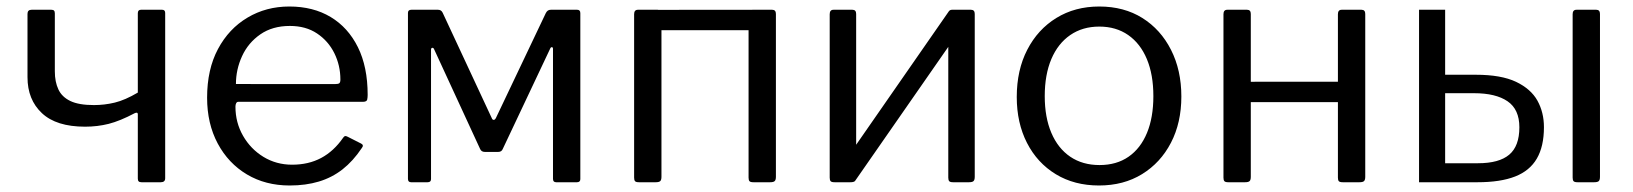

<svg xmlns="http://www.w3.org/2000/svg" viewBox="-20 -560 5019 590"><path d="M415 0Q408.7 0 406.1 -2.7Q403.5 -5.5 403.5 -11.2V-209.1Q403.5 -216.4 394.2 -212.3Q348.7 -188.2 314 -179.4Q279.3 -170.7 241.5 -170.7Q153 -170.7 108.8 -212.3Q64.5 -253.8 64.5 -322.7V-517.4Q64.5 -530 77.1 -530H137.8Q143.6 -530 146 -527.4Q148.5 -524.8 148.5 -518.8V-340.9Q148.5 -308.5 159.4 -285.3Q170.2 -262.1 196.2 -249.6Q222.2 -237.1 268.7 -237.1Q301.1 -237.1 332.6 -244.7Q364.2 -252.3 403.5 -275.5V-519.3Q403.5 -530 413.1 -530H478.3Q487.6 -530 487.6 -520.1V-12.3Q487.6 0 474.1 0Z M703.5 -232.3Q703.5 -183.4 726.8 -142.8Q750.1 -102.1 789.5 -78Q829 -53.9 877.5 -53.9Q928.2 -53.9 966.9 -74.6Q1005.7 -95.3 1034.4 -136.7Q1037.6 -141.4 1040.4 -141.9Q1043.2 -142.4 1048.1 -139.9L1089.8 -118.8Q1099.1 -114 1091.7 -105Q1065.1 -65.1 1032.6 -39.6Q1000.1 -14.2 959.8 -2.1Q919.6 10 870.1 10Q795.9 10 738.8 -24Q681.7 -58 649 -119.1Q616.4 -180.2 616.4 -259.6Q616.4 -346.8 649.8 -409.3Q683.2 -471.9 740.6 -505.9Q797.9 -540 869 -540Q942.2 -540 996 -507.8Q1049.7 -475.6 1079.8 -415Q1109.8 -354.4 1109.8 -268.5Q1109.8 -260.6 1108.4 -254Q1107 -247.4 1095.5 -247.1H712Q707.9 -247.1 705.7 -242.8Q703.5 -238.4 703.5 -232.3ZM1009 -301.6Q1019.7 -301.6 1022.9 -304.4Q1026 -307.3 1026 -315.6Q1026 -359 1007.4 -396.6Q988.8 -434.1 954.2 -457.2Q919.7 -480.3 870.8 -480.3Q817.4 -480.3 780.1 -454.5Q742.7 -428.6 723.9 -387.6Q705 -346.6 705 -301.8Z M1243.2 0Q1233.6 0 1233.6 -10.4V-520.4Q1233.6 -530 1244 -530H1326Q1336 -530 1340.3 -520.8L1490.9 -197.6Q1492.9 -191.8 1496.9 -191.6Q1501 -191.5 1504 -197.6L1657.1 -519.5Q1659.7 -524.7 1663.3 -527.3Q1666.8 -530 1672.7 -530H1753.7Q1763.3 -530 1763.3 -519.6V-9.6Q1763.3 0 1752.9 0H1688.9Q1679.3 0 1679.3 -10.4V-409.8Q1679.3 -414.9 1675.8 -415.1Q1672.3 -415.3 1670.1 -409.5L1525.2 -102.8Q1521.6 -93.2 1511.3 -93.2H1469.5Q1459 -93.2 1455.1 -102.8L1314.7 -407.1Q1312.5 -413.5 1308.5 -413.1Q1304.5 -412.7 1304.5 -406.9V-9.6Q1304.5 0 1294.1 0Z M2012.6 -517.2V-16.7Q2012.6 -7.2 2009 -3.6Q2005.3 0 1994.9 0H1943.7Q1934.5 0 1931.6 -3.1Q1928.6 -6.2 1928.6 -14.1V-516.4Q1928.6 -530 1940.4 -530H2001.2Q2012.6 -530 2012.6 -517.2ZM2364.3 -517.2V-16.7Q2364.3 -7.2 2360.6 -3.6Q2357 0 2346.5 0H2295.4Q2286.2 0 2283.2 -3.1Q2280.3 -6.2 2280.3 -14.1V-516.4Q2280.3 -530 2292 -530H2352.8Q2364.3 -530 2364.3 -517.2ZM1971.8 -467.2Q1960.9 -467.2 1960.9 -477.6V-520.1Q1960.9 -529.7 1971.3 -529.7L2330.7 -530Q2341.1 -530 2341.1 -520.4V-477.6Q2341.1 -467.2 2329.9 -467.2Z M2610.9 -517.2V-16.7Q2610.9 -7.2 2607.2 -3.6Q2603.6 0 2593.1 0H2544.7Q2535.5 0 2532.6 -3.1Q2529.6 -6.2 2529.6 -14.1V-516.4Q2529.6 -530 2541.4 -530H2599.4Q2610.9 -530 2610.9 -517.2ZM2975.3 -517.2V-16.7Q2975.3 -7.2 2971.6 -3.6Q2968 0 2957.5 0H2909.1Q2899.9 0 2897 -3.1Q2894 -6.2 2894 -14.1V-516.4Q2894 -530 2905.8 -530H2963.8Q2975.3 -530 2975.3 -517.2ZM2896.3 -526.1 2946.2 -491.1 2607.8 -4.4 2557.9 -38.9Z M3357 10Q3281.5 10 3224.5 -24.6Q3167.4 -59.3 3135.9 -120.8Q3104.4 -182.3 3104.4 -262Q3104.4 -344.6 3136.7 -407.1Q3168.9 -469.6 3226.1 -504.8Q3283.3 -540 3358 -540Q3434 -540 3490.4 -504.7Q3546.7 -469.4 3578.4 -406.9Q3610.2 -344.4 3610.2 -263.4Q3610.2 -183 3578.3 -121.5Q3546.4 -60 3489.6 -25Q3432.8 10 3357 10ZM3358.7 -52.8Q3411.1 -52.8 3448 -78.4Q3485 -104.1 3504.6 -151.6Q3524.2 -199.1 3524.2 -264.6Q3524.2 -330.6 3504.2 -378.5Q3484.2 -426.3 3446.9 -452.3Q3409.6 -478.3 3358 -478.3Q3306.6 -478.3 3268.8 -452.3Q3231 -426.3 3210.7 -378.5Q3190.4 -330.6 3190.4 -264.6Q3190.4 -199.5 3210.7 -151.8Q3231 -104.1 3268.8 -78.4Q3306.6 -52.8 3358.7 -52.8Z M3823.6 -517.2V-16.7Q3823.6 -7.2 3820 -3.6Q3816.3 0 3805.9 0H3754.7Q3745.5 0 3742.6 -3.1Q3739.6 -6.2 3739.6 -14.1V-516.4Q3739.6 -530 3751.4 -530H3812.2Q3823.6 -530 3823.6 -517.2ZM4175.3 -517.2V-16.7Q4175.3 -7.2 4171.6 -3.6Q4168 0 4157.5 0H4106.4Q4097.2 0 4094.2 -3.1Q4091.3 -6.2 4091.3 -14.1V-516.4Q4091.3 -530 4103 -530H4163.8Q4175.3 -530 4175.3 -517.2ZM3774.6 -246.1Q3763.6 -246.1 3763.6 -256.5V-299.1Q3763.6 -308.7 3774 -308.7L4133.4 -308.9Q4143.9 -308.9 4143.9 -299.4V-256.5Q4143.9 -246.1 4132.6 -246.1Z M4340.6 0V-530H4420.8V-330.3H4515.1Q4592.8 -330.3 4638.6 -308.6Q4684.3 -286.8 4704.4 -250.7Q4724.4 -214.5 4724.4 -169.2Q4724.4 -110.1 4702.5 -72.6Q4680.6 -35.1 4635.7 -17.6Q4590.7 0 4520.4 0ZM4420.8 -58.4H4521.9Q4586.6 -58.4 4617.7 -84.7Q4648.9 -111 4648.9 -168.9Q4648.9 -223.9 4612.7 -248.7Q4576.4 -273.6 4509.7 -273.6H4420.8ZM4896.6 -16.7Q4896.6 -7.2 4893 -3.6Q4889.3 0 4878.9 0H4827.8Q4818.6 0 4815.6 -3.1Q4812.6 -6.2 4812.6 -14.1V-516.4Q4812.6 -530 4824.4 -530H4885.2Q4896.6 -530 4896.6 -517.2Z"/></svg>

Font: Libre Franklin Thin
Style: Regular
Weight: 100
Designer: Pablo Impallari, Rodrigo Fuenzalida, Nhung Nguyen
Foundry: Impallari Type
Version: Version 3.000